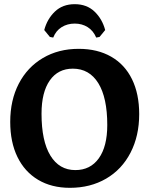

<svg xmlns="http://www.w3.org/2000/svg" viewBox="-20 -888 715 920"><path d="M29 -304Q29 -408 70 -487Q111 -566 185.5 -610Q260 -654 357 -654Q447 -654 512.5 -616.5Q578 -579 612.5 -508.5Q647 -438 647 -341Q647 -237 605.5 -156.5Q564 -76 488.5 -32Q413 12 315 12Q227 12 162.5 -26.5Q98 -65 63.5 -136Q29 -207 29 -304ZM494 -289Q494 -420 451 -489.5Q408 -559 329 -559Q258 -559 218.5 -502.5Q179 -446 179 -343Q179 -212 221.5 -142.5Q264 -73 341 -73Q413 -73 453.5 -129.5Q494 -186 494 -289ZM235 -708 219 -711 192 -744Q206 -797 243 -832.5Q280 -868 338 -868Q396 -868 433 -832.5Q470 -797 484 -744L457 -711L441 -708Q427 -741 400 -758Q373 -775 338 -775Q303 -775 275.5 -758Q248 -741 235 -708Z"/></svg>

Font: Alegreya
Style: Bold
Weight: 700
Designer: Juan Pablo del Peral
Foundry: Huerta Tipografica
Version: Version 2.008; ttfautohint (v1.8)